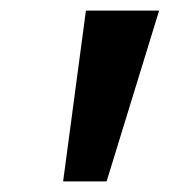

<svg xmlns="http://www.w3.org/2000/svg" viewBox="-20 -740 320 362"><path d="M99 -398 142 -720H280L181 -398Z"/></svg>

Font: Radio Canada Condensed SemiBold
Style: Italic
Weight: 600
Width: 3
Italic angle: -12°
Designer: Charles Daoud, Etienne Aubert Bonn, Alexandre Saumier Demers, Jacques Le Bailly
Foundry: Radio-Canada
Version: Version 2.104; ttfautohint (v1.8.4.7-5d5b);gftools[0.9.28.de